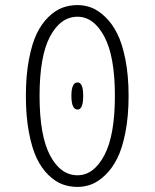

<svg xmlns="http://www.w3.org/2000/svg" viewBox="-20 -726 610 757"><path d="M285.5 11Q254.5 11 226.5 0.8Q198.5 -9.5 171.5 -35.5Q144.5 -61.5 125.2 -101.2Q106 -141 94 -204.2Q82 -267.5 82 -348Q82 -428 94 -491.2Q106 -554.5 125.2 -594Q144.5 -633.5 171.5 -659.5Q198.5 -685.5 226.5 -695.8Q254.5 -706 285.5 -706Q314 -706 340.8 -695.8Q367.5 -685.5 394.8 -659.5Q422 -633.5 442 -594Q462 -554.5 474.5 -491.2Q487 -428 487 -348Q487 -268 474.5 -204.2Q462 -140.5 442 -101Q422 -61.5 394.8 -35.5Q367.5 -9.5 340.8 0.8Q314 11 285.5 11ZM285.5 -35Q349.5 -35 391.2 -113.5Q433 -192 433 -348Q433 -504 391.2 -582Q349.5 -660 285.5 -660Q219 -660 177.5 -582.5Q136 -505 136 -348Q136 -191 177.5 -113Q219 -35 285.5 -35ZM286 -294Q261.5 -294 261.5 -348Q261.5 -401 286 -401Q308 -401 308 -348Q308 -294 286 -294Z"/></svg>

Font: League Mono Narrow UltraLight
Style: Regular
Weight: 200
Width: 3
Designer: Tyler Finck
Foundry: The League of Moveable Type / Tyler Finck
Version: Version 2.210